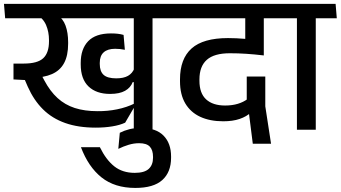

<svg xmlns="http://www.w3.org/2000/svg" viewBox="-34 -654 1718 968"><path d="M735 -587.5H640.5V0H735ZM594 -562H841.5L835.5 -634.5H588ZM-8 -562H791L785 -634.5H-14ZM309.5 -441Q309.5 -489 296.5 -524.8Q283.5 -560.5 253.5 -580H150.5Q184 -561.5 198.5 -527.2Q213 -493 213 -452V-446Q213 -387.5 184 -360.5Q155 -333.5 86 -333.5H34L77 -261L124.5 -261.5Q187 -262.5 228 -280.5Q269 -298.5 289.2 -336.2Q309.5 -374 309.5 -434ZM597 -35.5 646 -119.5V-133Q604.5 -112.5 556.2 -102.8Q508 -93 458 -93.5Q392.5 -93.5 343 -109.5Q293.5 -125.5 256 -159.8Q218.5 -194 189.5 -248.5L169.5 -286L34 -333.5V-253.5L91.5 -250.5L106 -217Q136.5 -148.5 182.8 -102.8Q229 -57 294.8 -33.8Q360.5 -10.5 448.5 -10.5Q493.5 -10.5 531.8 -16.8Q570 -23 597 -35.5ZM521 -180.5Q568.5 -180.5 596.5 -196.2Q624.5 -212 635 -240H646.5L643.5 -309.5Q633.5 -284 611.2 -271.5Q589 -259 552 -259Q508 -259 488.5 -276.5Q469 -294 469 -331.5V-337Q469 -372.5 488.8 -390.2Q508.5 -408 546.5 -408Q559 -408 570.8 -406.8Q582.5 -405.5 595.5 -403L589 -478Q575 -482 559.5 -483.8Q544 -485.5 525.5 -485.5Q448 -485.5 410.5 -446.2Q373 -407 373 -337V-329Q373 -256 412.2 -218.2Q451.5 -180.5 521 -180.5Z M469.5 88H374Q411.5 187.5 478 240.5Q544.5 293.5 648 293.5Q740 293.5 784.2 253.8Q828.5 214 828.5 141V135Q828.5 68.5 790.5 29.8Q752.5 -9 677.5 -9Q644 -9 618.2 -2.5Q592.5 4 570 15.5L562.5 96.5Q588 84 614.5 76Q641 68 667.5 68Q705 68 721.2 85.2Q737.5 102.5 737.5 137V141Q737.5 177.5 715.8 197.5Q694 217.5 645.5 217.5Q583.5 217.5 542 184.5Q500.5 151.5 469.5 88Z M1153.5 -562H1389L1383 -634.5H1147.5ZM1296 -587.5H1204.5V-476L1296 -475.5ZM808.5 -562H1401.5L1395.5 -634.5H802.5ZM1202.5 -402 1296 -376.5V-589H1202.5ZM1303.5 -268H1210V-122.5L1217.5 -111L1240.5 70.5H1332.5L1303.5 -118ZM1101 -122Q1039 -122 1005.2 -153Q971.5 -184 971.5 -247V-253.5Q971.5 -319.5 1008.8 -352.5Q1046 -385.5 1125 -385.5Q1166 -385.5 1207.5 -382.8Q1249 -380 1296 -374.5V-446.5Q1249.5 -454 1203.2 -458Q1157 -462 1115.5 -462Q990.5 -462 932 -409.8Q873.5 -357.5 873.5 -254V-244.5Q873.5 -177.5 900.2 -132.5Q927 -87.5 975.8 -65Q1024.5 -42.5 1091.5 -42.5Q1139.5 -42.5 1174.5 -54.5Q1209.5 -66.5 1231.5 -87.5L1215 -155.5Q1194 -139.5 1165.5 -130.8Q1137 -122 1101 -122Z M1558 0V-587.5H1463V0ZM1664 -562 1658 -634.5H1356L1363.5 -562Z"/></svg>

Font: Anek Devanagari Medium Medium
Style: Regular
Weight: 500
Version: Version 1.003